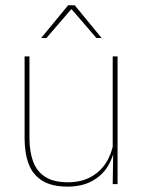

<svg xmlns="http://www.w3.org/2000/svg" viewBox="-20 -700 548 730"><path d="M73.5 -485.5H92V-175.5Q92 -123 106.2 -85.2Q120.5 -47.5 152.5 -27.2Q184.5 -7 238 -7Q288 -7 324.5 -26.8Q361 -46.5 383.2 -81.2Q405.5 -116 412 -160.5L421 -141.5H415.5Q411 -101 389.2 -66.5Q367.5 -32 329.2 -11.2Q291 9.5 237 9.5Q177 9.5 141 -12.8Q105 -35 89.2 -76.2Q73.5 -117.5 73.5 -174.5ZM408.5 -485.5H427V0H408.5L410.5 -127H408.5ZM137 -556 239 -680H264L366 -556V-555.5H346.5L253 -664H250L156.5 -555.5H137Z"/></svg>

Font: Anek Kannada Medium Thin
Style: Regular
Weight: 250
Version: Version 1.003